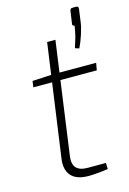

<svg xmlns="http://www.w3.org/2000/svg" viewBox="-117 -810 588 874"><g transform="rotate(-15 177.5 -372.5)"><path d="M203 -631 130 -105Q124 -66 140.5 -48Q157 -30 194 -30H280L281 -1Q268 1 249.5 3Q231 5 215 6Q199 7 190 7Q132 7 107 -22Q82 -51 90 -103L164 -631ZM355 -482 349 -448H50L54 -477L149 -482ZM332 -752Q339 -752 341.5 -749Q344 -746 343 -738L335 -680Q332 -656 321 -622.5Q310 -589 298 -565L279 -571Q287 -595 293.5 -618.5Q300 -642 304 -671Q299 -671 296 -674.5Q293 -678 295 -683L303 -739Q304 -746 307 -749Q310 -752 319 -752Z"/></g></svg>

Font: Exo 2 ExtraLight
Style: Italic
Weight: 250
Italic angle: -8°
Designer: Natanael Gama
Foundry: Natanael Gama
Version: Version 2.010